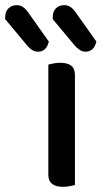

<svg xmlns="http://www.w3.org/2000/svg" viewBox="-113 -717 393 743"><path d="M74 -322H177V-1Q171 0 158.5 3Q146 6 131 6Q103 6 88.5 -5.5Q74 -17 74 -41ZM177 -272H74V-467Q81 -469 93.5 -471.5Q106 -474 120 -474Q149 -474 163 -462.5Q177 -451 177 -426ZM-8 -541 -93 -643V-649Q-93 -673 -80 -685Q-67 -697 -48 -697Q-34 -697 -23.5 -689.5Q-13 -682 -4 -669L76 -556Q71 -536 60.5 -526.5Q50 -517 35 -517Q21 -517 10.5 -524Q0 -531 -8 -541ZM176 -541 91 -643V-649Q91 -673 103.5 -685Q116 -697 135 -697Q150 -697 160.5 -689.5Q171 -682 180 -669L260 -556Q255 -536 244.5 -526.5Q234 -517 218 -517Q205 -517 195 -524Q185 -531 176 -541Z"/></svg>

Font: Baloo Bhaijaan 2 Medium
Style: Regular
Weight: 500
Designer: Sanskriti Dholi, Noopur Datye and Ek Type
Foundry: Ek Type
Version: Version 1.701